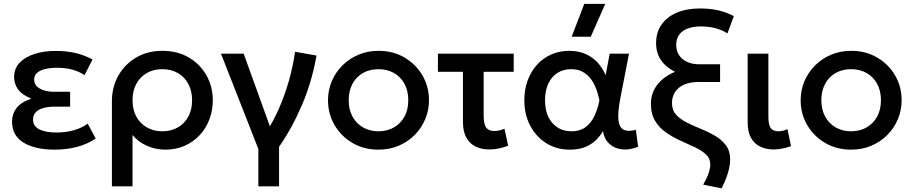

<svg xmlns="http://www.w3.org/2000/svg" viewBox="-20 -780 4844 1020"><path d="M269 15Q167 15 105.5 -22Q44 -59 44 -134.5Q44 -174.5 67.5 -205.8Q91 -237 146.5 -256Q96 -276.5 75.5 -306Q55 -335.5 55 -370.5Q55 -416 84.2 -446.8Q113.5 -477.5 163.5 -493.5Q213.5 -509.5 275.5 -509.5Q331.5 -509.5 378.5 -499Q425.5 -488.5 471.5 -464L429 -381Q400.5 -400.5 363.5 -410.2Q326.5 -420 283 -420Q249.5 -420 222 -413.8Q194.5 -407.5 178 -394Q161.5 -380.5 161.5 -357.5Q161.5 -327 190.8 -309.8Q220 -292.5 267.5 -292.5H352.5V-213.5H270.5Q235.5 -213.5 209.8 -206Q184 -198.5 169.8 -183.5Q155.5 -168.5 155.5 -145Q155.5 -110 188.5 -93Q221.5 -76 280 -76Q329 -76 371.8 -88Q414.5 -100 446 -123L488.5 -44Q443.5 -14 388.8 0.5Q334 15 269 15Z M574.5 210V-242.5Q574.5 -317 608.5 -377.8Q642.5 -438.5 703 -474.2Q763.5 -510 842.5 -510Q923 -510 983.2 -474.5Q1043.5 -439 1077 -379.2Q1110.5 -319.5 1110.5 -247.5Q1110.5 -193 1092.2 -145.2Q1074 -97.5 1040.2 -61.5Q1006.5 -25.5 960.2 -5.2Q914 15 858.5 15Q805.5 15 759.2 -6Q713 -27 684 -63V210ZM842.5 -82.5Q888.5 -82.5 924.2 -102.8Q960 -123 980.2 -160Q1000.5 -197 1000.5 -247.5Q1000.5 -298 980 -335.2Q959.5 -372.5 923.8 -392.5Q888 -412.5 842.5 -412.5Q796.5 -412.5 760.8 -392.5Q725 -372.5 704.5 -335.2Q684 -298 684 -247.5Q684 -197 704.5 -160Q725 -123 760.8 -102.8Q796.5 -82.5 842.5 -82.5Z M1352.5 210V11.5L1154 -495H1274.5L1428.5 -68L1398.5 -84.5Q1431 -134 1460.2 -199.8Q1489.5 -265.5 1512.5 -343Q1535.5 -420.5 1547.5 -505L1661.5 -485Q1637 -345.5 1584.8 -223.2Q1532.5 -101 1462.5 0V210Z M1990.5 15Q1913 15 1852.2 -20.8Q1791.5 -56.5 1757 -116.2Q1722.5 -176 1722.5 -247.5Q1722.5 -300.5 1742.2 -347.8Q1762 -395 1798.2 -431.5Q1834.5 -468 1883.5 -489Q1932.5 -510 1991 -510Q2068.5 -510 2129.2 -474.2Q2190 -438.5 2224.5 -378.8Q2259 -319 2259 -247.5Q2259 -195 2239.2 -147.5Q2219.5 -100 2183.5 -63.5Q2147.5 -27 2098.5 -6Q2049.5 15 1990.5 15ZM1990.5 -82.5Q2036.5 -82.5 2072.2 -102.8Q2108 -123 2128.5 -160Q2149 -197 2149 -247.5Q2149 -298 2128.5 -335.2Q2108 -372.5 2072.2 -392.5Q2036.5 -412.5 1990.5 -412.5Q1944.5 -412.5 1908.8 -392.5Q1873 -372.5 1852.8 -335.2Q1832.5 -298 1832.5 -247.5Q1832.5 -197 1853 -160Q1873.5 -123 1909.2 -102.8Q1945 -82.5 1990.5 -82.5Z M2579 14Q2538.5 14 2507 -1.2Q2475.5 -16.5 2457.5 -48.8Q2439.5 -81 2439.5 -132V-398.5H2306.5V-495H2709V-398.5H2549.5V-167Q2549.5 -120 2563 -102Q2576.5 -84 2605.5 -84Q2619 -84 2632.2 -87Q2645.5 -90 2660 -96L2679.5 -6Q2654.5 4 2628.8 9Q2603 14 2579 14Z M3007 15Q2937 15 2882.5 -19Q2828 -53 2796.8 -112.2Q2765.5 -171.5 2765.5 -247.5Q2765.5 -304.5 2783.2 -352.8Q2801 -401 2833 -436.2Q2865 -471.5 2908.8 -490.8Q2952.5 -510 3004 -510Q3053 -510 3090.8 -493.2Q3128.5 -476.5 3155 -447.5Q3181.5 -418.5 3197.5 -380.5L3219 -495H3321.5L3276 -260Q3265 -203 3264.5 -166Q3264 -129 3274.2 -110Q3284.5 -91 3305.5 -86.5Q3326.5 -82 3358 -90.5L3370 -0.5Q3324.5 18 3284.5 13.5Q3244.5 9 3217.2 -16Q3190 -41 3183.5 -83Q3155 -35.5 3112.2 -10.2Q3069.5 15 3007 15ZM3016.5 -82.5Q3060.5 -82.5 3089.8 -103.8Q3119 -125 3137 -162.2Q3155 -199.5 3164.5 -247Q3161 -263.5 3155 -285Q3149 -306.5 3138.2 -328.8Q3127.5 -351 3111 -370Q3094.5 -389 3070.8 -400.8Q3047 -412.5 3014.5 -412.5Q2972.5 -412.5 2941.2 -392.5Q2910 -372.5 2892.8 -335.5Q2875.5 -298.5 2875.5 -248Q2875.5 -170.5 2914.5 -126.5Q2953.5 -82.5 3016.5 -82.5ZM3017 -585 3084 -759.5H3195.5L3118.5 -585Z M3813.5 220.5 3716 201Q3737 163.5 3745.2 138Q3753.5 112.5 3753.5 94Q3753.5 62 3730.8 40.8Q3708 19.5 3672 2.5Q3636 -14.5 3595.8 -32.5Q3555.5 -50.5 3519.5 -75.2Q3483.5 -100 3460.8 -137Q3438 -174 3438 -228.5Q3438 -285 3471 -328.8Q3504 -372.5 3566 -398.5Q3465.5 -449.5 3465.5 -550.5Q3465.5 -607.5 3494 -648.8Q3522.5 -690 3574.8 -712.5Q3627 -735 3699 -735Q3751.5 -735 3795 -725.2Q3838.5 -715.5 3878.5 -694.5L3844.5 -602.5Q3816 -621 3780.8 -630.2Q3745.5 -639.5 3705 -639.5Q3641 -639.5 3606.8 -614.2Q3572.5 -589 3572.5 -541Q3572.5 -494.5 3606 -466.5Q3639.5 -438.5 3695.5 -438.5H3805.5V-344.5H3692.5Q3625.5 -344.5 3587.8 -314.5Q3550 -284.5 3550 -231.5Q3550 -194.5 3572.2 -170.2Q3594.5 -146 3629.8 -128.5Q3665 -111 3704.5 -95Q3744 -79 3779 -58.5Q3814 -38 3836.5 -8Q3859 22 3859 67.5Q3859 88 3854 112Q3849 136 3839 163.2Q3829 190.5 3813.5 220.5Z M4091 14Q4050 14 4018.8 -1Q3987.5 -16 3969.8 -47.5Q3952 -79 3952 -128.5V-495H4062V-160Q4062 -116.5 4074.5 -99.5Q4087 -82.5 4116 -82.5Q4126.5 -82.5 4138.8 -85.5Q4151 -88.5 4163.5 -93.5L4182.5 -3.5Q4159 4.5 4135.8 9.2Q4112.5 14 4091 14Z M4501.5 15Q4424 15 4363.2 -20.8Q4302.5 -56.5 4268 -116.2Q4233.5 -176 4233.5 -247.5Q4233.5 -300.5 4253.2 -347.8Q4273 -395 4309.2 -431.5Q4345.5 -468 4394.5 -489Q4443.5 -510 4502 -510Q4579.5 -510 4640.2 -474.2Q4701 -438.5 4735.5 -378.8Q4770 -319 4770 -247.5Q4770 -195 4750.2 -147.5Q4730.5 -100 4694.5 -63.5Q4658.5 -27 4609.5 -6Q4560.5 15 4501.5 15ZM4501.5 -82.5Q4547.5 -82.5 4583.2 -102.8Q4619 -123 4639.5 -160Q4660 -197 4660 -247.5Q4660 -298 4639.5 -335.2Q4619 -372.5 4583.2 -392.5Q4547.5 -412.5 4501.5 -412.5Q4455.5 -412.5 4419.8 -392.5Q4384 -372.5 4363.8 -335.2Q4343.5 -298 4343.5 -247.5Q4343.5 -197 4364 -160Q4384.5 -123 4420.2 -102.8Q4456 -82.5 4501.5 -82.5Z"/></svg>

Font: Geologica Cursive
Style: Regular
Weight: 400
Designer: Sindre Bremnes, Frode Helland
Foundry: Monokrom Skriftforlag AS
Version: Version 1.010;gftools[0.9.28]